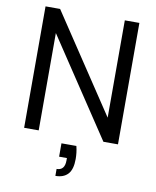

<svg xmlns="http://www.w3.org/2000/svg" viewBox="-99 -776 888 1090"><g transform="rotate(10 344.5 -231.0)"><path d="M74 0V-700H158L531 -139V-700H615V0H531L158 -561V0ZM296 238V198Q343 198 343 141V127H298V50H384Q389 70 391 88.5Q393 107 393 124Q393 184 368 211Q343 238 296 238Z"/></g></svg>

Font: Rethink Sans
Style: Regular
Weight: 400
Designer: The Rethink Sans project authors (Hans Thiessen). DM Sans designed by Colophon Foundry.
Foundry: Rethink Communications LLC
Version: Version 1.001